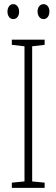

<svg xmlns="http://www.w3.org/2000/svg" viewBox="-20 -905 272 925"><path d="M195 0H37V-25L98 -31V-682L37 -689V-714H195V-689L135 -682V-31L195 -25ZM16 -849Q16 -864 23.5 -874.5Q31 -885 44 -885Q56 -885 64 -875Q72 -865 72 -849Q72 -832 64 -822.5Q56 -813 44 -813Q31 -813 23.5 -823.5Q16 -834 16 -849ZM161 -850Q161 -865 169 -875Q177 -885 190 -885Q202 -885 210 -875.5Q218 -866 218 -850Q218 -833 210 -823Q202 -813 190 -813Q177 -813 169 -823.5Q161 -834 161 -850Z"/></svg>

Font: Noto Sans Khmer UI ExtraCondensed ExtraLight
Style: Regular
Weight: 200
Width: 2
Designer: Danh Hong and the Monotype Design Team
Foundry: Monotype Imaging Inc.
Version: Version 2.002; ttfautohint (v1.8.4.7-5d5b)